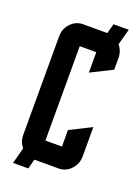

<svg xmlns="http://www.w3.org/2000/svg" viewBox="-150 -811 676 927"><g transform="rotate(20 187.5 -347.5)"><path d="M234.9 -189.9 345.2 -245.1V-95.2Q345.2 -55.7 318.4 -27.3Q292.5 0 254.9 0H131.3L118.2 49.8H40L62 -32.7Q40 -59.1 40 -95.2V-600.1Q40 -639.6 66.4 -667.5Q92.3 -694.8 129.9 -694.8H253.4L267.1 -745.1H345.2L322.8 -662.6Q345.2 -635.7 345.2 -600.1V-540L234.9 -484.9V-589.8H149.9V-105H234.9Z"/></g></svg>

Font: Horta
Style: Regular
Weight: 600
Width: 3
Version: Version 0.11